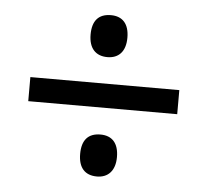

<svg xmlns="http://www.w3.org/2000/svg" viewBox="-41 -630 602 556"><g transform="rotate(5 260.0 -352.5)"><path d="M260 -465C292 -465 313 -485 313 -526C313 -566 294 -587 260 -587C224 -587 206 -566 206 -526C206 -486 226 -465 260 -465ZM43 -318H476V-388H43ZM260 -118C292 -118 313 -139 313 -179C313 -219 294 -240 260 -240C224 -240 206 -219 206 -179C206 -139 225 -118 260 -118Z"/></g></svg>

Font: Noto Sans Malayalam SemiCondensed
Style: Regular
Weight: 400
Width: 4
Designer: Jelle Bosma - Monotype Design Team
Foundry: Monotype Imaging Inc.
Version: Version 2.104